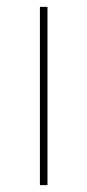

<svg xmlns="http://www.w3.org/2000/svg" viewBox="-20 -539 253 559"><path d="M118.2 -519V0H96.2V-519Z"/></svg>

Font: Fira Sans Compressed Thin
Style: Regular
Weight: 100
Width: 1
Designer: Carrois Corporate & Edenspiekermann AG
Foundry: Carrois Corporate GbR & Edenspiekermann AG
Version: Version 4.203;PS 004.203;hotconv 1.0.88;makeotf.lib2.5.64775